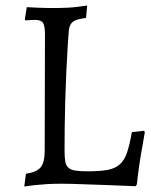

<svg xmlns="http://www.w3.org/2000/svg" viewBox="-20 -666 547 696"><path d="M202 0Q173 0 149 1.5Q125 3 107 5Q86 8 68 10L74 -36Q113 -42 127.5 -59.5Q142 -77 142 -120L143 -540Q143 -572 136 -583Q129 -594 106 -594Q101 -594 95 -593.5Q89 -593 84 -593Q78 -592 72 -592L70 -596L77 -640Q99 -639 119 -638Q136 -637 155.5 -637Q175 -637 189 -637Q205 -637 224 -638Q243 -639 259 -641Q277 -643 296 -646L292 -601Q267 -598 254 -592.5Q241 -587 235.5 -576.5Q230 -566 229 -549.5Q228 -533 226 -508Q223 -461 220.5 -407.5Q218 -354 216.5 -302Q215 -250 214.5 -203Q214 -156 214 -122Q214 -96 216.5 -81Q219 -66 228 -58Q237 -50 254 -47.5Q271 -45 299 -45Q342 -45 369.5 -50Q397 -55 414 -70Q431 -85 440.5 -113Q450 -141 458 -187L502 -192L505 -187Q500 -160 495 -129Q490 -103 485 -68.5Q480 -34 476 3L471 9Q420 7 372 5Q331 4 284 2Q237 0 202 0Z"/></svg>

Font: Alegreya
Style: Regular
Weight: 400
Designer: Juan Pablo del Peral
Foundry: Juan Pablo del Peral
Version: Version 1.003